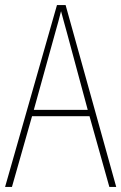

<svg xmlns="http://www.w3.org/2000/svg" viewBox="-20 -735 477 755"><path d="M410 0H437L238 -715H204L0 0H27L106 -278H332ZM243 -607 325 -303H113L197 -606C206 -638 213 -662 220 -691C228 -660 235 -637 243 -607Z"/></svg>

Font: Noto Sans Sinhala UI Condensed Thin
Style: Regular
Weight: 100
Width: 3
Designer: Jelle Bosma - Monotype Design Team
Foundry: Monotype Imaging Inc.
Version: Version 2.006